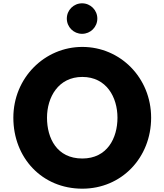

<svg xmlns="http://www.w3.org/2000/svg" viewBox="-20 -1123 992 1158"><path d="M475 -1103C424 -1103 383 -1062 383 -1011C383 -960 424 -919 475 -919C526 -919 567 -960 567 -1011C567 -1062 526 -1103 475 -1103ZM263.5 -413C263.5 -536 331.5 -659 476.5 -659C622.5 -659 688.5 -536 688.5 -413C688.5 -290 626.5 -167 476.5 -167C322.5 -167 263.5 -290 263.5 -413ZM60.5 -413C60.5 -172 232.5 15 476.5 15C713.5 15 891.5 -172 891.5 -413C891.5 -654 705.5 -840 476.5 -840C249.5 -840 60.5 -654 60.5 -413Z"/></svg>

Font: Sztylet
Style: Bd
Weight: 700
Foundry: Cannot Into Space Fonts, PlusOne Fonts
Version: Version 0.12